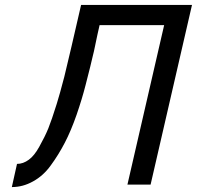

<svg xmlns="http://www.w3.org/2000/svg" viewBox="-20 -749 799 779"><path d="M646 -647H384Q383 -642 381 -633.5Q379 -625 376 -611.5Q373 -598 371 -588Q369 -578 366 -564Q363 -550 361 -540.5Q359 -531 357 -524Q350 -492 327 -403Q313 -348 291 -284Q268 -218 243 -170Q217 -120 186 -78Q156 -36 114 -13Q73 10 28 10L49 -84Q74 -84 97 -101Q119 -117 139 -153Q162 -194 176 -228Q190 -263 210 -327Q222 -365 241 -438Q245 -453 270 -560L309 -729H759L591 0H497Z"/></svg>

Font: Miedinger
Style: Italic
Weight: 400
Italic angle: -13°
Version: Version 001.000